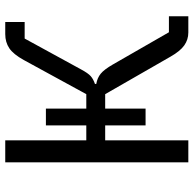

<svg xmlns="http://www.w3.org/2000/svg" viewBox="-23 -715 738 732"><g transform="rotate(-90 346.0 -349.0)"><path d="M93 0V-698H177V-389H234V-543H298V-389H353L483 -627Q505 -667 528 -682.5Q551 -698 582 -698H628V-624H565L448 -410Q433 -382 421.5 -372Q410 -362 392 -356V-351Q415 -347 431 -334Q447 -321 466 -288L589 -74H650V0H588Q561 0 539 -15.5Q517 -31 496 -68L353 -317H298V-163H234V-317H177V0Z"/></g></svg>

Font: IBM Plex Sans
Style: Regular
Weight: 400
Designer: Mike Abbink, Paul van der Laan, Pieter van Rosmalen
Foundry: Bold Monday
Version: Version 3.201